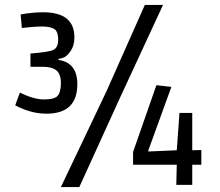

<svg xmlns="http://www.w3.org/2000/svg" viewBox="-20 -753 897 782"><path d="M303 9H228L414 -382L570 -733H644L467 -351ZM61 -376Q117 -348 159.5 -348Q202 -348 215 -363Q228 -378 228 -414.5Q228 -451 210 -466Q192 -481 154 -481H104V-535Q184 -541 200.5 -551.5Q217 -562 217 -591Q217 -620 205 -632Q189 -645 153 -645Q117 -645 69 -639L64 -694Q111 -703 156 -703Q283 -703 283 -601Q283 -568 268.5 -546.5Q254 -525 241 -519.5Q228 -514 218 -513V-509Q295 -498 295 -410Q295 -290 169 -290Q137 -290 105.5 -298.5Q74 -307 42 -324ZM763 -293V-141L800 -142V-82H763V0H698L700 -82H522V-134L617 -406L678 -399L584 -140V-136L700 -141L711 -293Z"/></svg>

Font: Ruda
Style: Regular
Weight: 400
Designer: Mariela Monsalve, Angelina Sanchez
Foundry: Mariela Monsalve, Angelina Sanchez
Version: Version 1.002